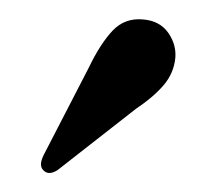

<svg xmlns="http://www.w3.org/2000/svg" viewBox="-20 -657 232 202"><path d="M73.5 -586Q85.5 -611 98.5 -624.8Q111.5 -638.5 131 -636.5Q148 -635 156.8 -622.8Q165.5 -610.5 164.5 -596.5Q163 -580 152 -567.2Q141 -554.5 123 -542.5L40.5 -478Q31 -472 25.5 -478Q20.5 -483 26 -494Z"/></svg>

Font: Fraunces 144pt S050
Style: Regular
Weight: 400
Version: Version 1.000; ttfautohint (v1.8.3)